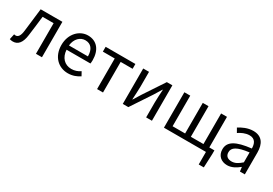

<svg xmlns="http://www.w3.org/2000/svg" viewBox="33 -1457 3627 2549"><g transform="rotate(30 1846.0 -182.5)"><path d="M61 13C140 13 188 -47 203 -168C217 -268 228 -369 240 -469H409V0H501V-543H168C154 -425 141 -308 126 -191C117 -110 91 -75 53 -75C43 -75 36 -77 29 -79L11 5C27 10 41 13 61 13Z M903 13C977 13 1035 -12 1083 -43L1050 -103C1010 -76 967 -60 914 -60C811 -60 740 -134 734 -250H1100C1102 -263 1104 -282 1104 -302C1104 -457 1026 -557 888 -557C762 -557 643 -447 643 -271C643 -92 759 13 903 13ZM733 -315C744 -422 812 -484 889 -484C974 -484 1024 -425 1024 -315Z M1346 0H1437V-469H1620V-543H1164V-469H1346Z M1740 0H1825L2031 -311C2051 -344 2082 -394 2103 -428H2107C2103 -357 2098 -284 2098 -227V0H2187V-543H2102L1896 -232C1876 -199 1845 -149 1824 -116H1820C1823 -186 1829 -259 1829 -316V-543H1740Z M3024 -74V-543H2934V-74H2741V-543H2653V-74H2461V-543H2371V0H3015V192H3093L3102 -17V-74Z M3345 13C3412 13 3473 -22 3525 -65H3528L3536 0H3611V-334C3611 -468 3555 -557 3423 -557C3336 -557 3259 -518 3209 -486L3245 -423C3288 -452 3345 -481 3408 -481C3497 -481 3520 -414 3520 -344C3289 -318 3186 -259 3186 -141C3186 -43 3254 13 3345 13ZM3371 -60C3317 -60 3275 -85 3275 -147C3275 -217 3337 -262 3520 -284V-132C3467 -85 3424 -60 3371 -60Z"/></g></svg>

Font: Source Han Sans CN Regular
Style: Regular
Weight: 400
Designer: Ryoko NISHIZUKA (kana & ideographs); Paul D. Hunt (Latin, Greek & Cyrillic); Wenlong ZHANG (bopomofo); Sandoll Communica
Foundry: Adobe Systems Incorporated
Version: Version 1.004;PS 1.004;hotconv 1.0.82;makeotf.lib2.5.63406